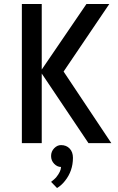

<svg xmlns="http://www.w3.org/2000/svg" viewBox="-20 -720 595 966"><path d="M90 0V-700H190V-370L415 -700H530L300 -360L540 0H425L190 -350V0ZM267 226 237 195Q255 181 262 173Q287 142 287 120Q268 120 252.5 104Q237 88 237 65Q237 42 252.5 26Q268 10 287 10Q314 10 330.5 27.5Q347 45 347 74Q347 140 307 190Q289 213 267 226Z"/></svg>

Font: Scada
Style: Regular
Weight: 400
Designer: Jovanny Lemonad
Foundry: Jovanny Lemonad
Version: Version 4.100;PS 004.100;hotconv 1.0.88;makeotf.lib2.5.64775